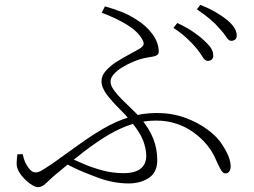

<svg xmlns="http://www.w3.org/2000/svg" viewBox="-20 -762 1040 785"><path d="M782 -566Q766 -585 743.5 -606Q721 -627 689 -648L705 -668Q743 -650 769.5 -632Q796 -614 813 -598Q833 -580 842.5 -565.5Q852 -551 852 -534Q852 -524 845.5 -518.5Q839 -513 829 -513Q818 -513 808.5 -529Q799 -545 782 -566ZM877 -646Q860 -666 838.5 -684Q817 -702 785 -724L799 -742Q837 -727 864 -711Q891 -695 909 -680Q948 -647 948 -617Q948 -605 941 -600Q934 -595 925 -595Q915 -595 905 -611Q895 -627 877 -646ZM396 -710 409 -736Q445 -726 477 -713.5Q509 -701 539 -681Q577 -658 603 -623Q629 -588 629 -550Q629 -542 623 -537.5Q617 -533 607 -531Q597 -529 584 -527Q571 -525 557 -521Q542 -517 521 -508Q500 -499 479.5 -486.5Q459 -474 445.5 -459Q432 -444 432 -428Q432 -413 445 -394.5Q458 -376 478 -356Q498 -336 518.5 -316.5Q539 -297 553 -281Q591 -236 607 -194Q623 -152 623 -108Q623 -57 588.5 -34.5Q554 -12 506 -12Q489 -12 470 -14Q451 -16 431 -20.5Q411 -25 390 -32Q357 -44 318 -60Q279 -76 235 -101L253 -122Q288 -106 326 -90Q364 -74 404 -64Q444 -54 485 -54Q532 -54 555 -72.5Q578 -91 578 -125Q578 -153 565.5 -186.5Q553 -220 516 -265Q496 -290 467.5 -318Q439 -346 417 -375Q395 -404 395 -430Q395 -453 413.5 -473.5Q432 -494 458.5 -510.5Q485 -527 510.5 -540.5Q536 -554 551 -563Q565 -572 567 -580Q569 -588 561 -602Q543 -634 499 -661Q455 -688 396 -710ZM73 -132Q78 -103 93.5 -80Q109 -57 125 -57Q133 -57 140.5 -60Q148 -63 160.5 -71Q173 -79 194 -93Q249 -132 300 -169Q351 -206 401.5 -235.5Q452 -265 506 -282.5Q560 -300 621 -300Q684 -300 737 -280.5Q790 -261 829.5 -231.5Q869 -202 889 -170Q907 -142 915 -121Q923 -100 923 -82Q923 -69 917.5 -61Q912 -53 901 -53Q891 -53 882 -69.5Q873 -86 865 -104Q851 -139 827 -168.5Q803 -198 771 -221Q739 -244 700.5 -256.5Q662 -269 619 -269Q568 -269 521 -254.5Q474 -240 426 -212Q378 -184 324.5 -143Q271 -102 208 -49Q189 -33 177.5 -21.5Q166 -10 156.5 -3.5Q147 3 134 3Q122 3 101.5 -12Q81 -27 64.5 -49Q48 -71 48 -93Q48 -104 49 -112.5Q50 -121 51 -131Z"/></svg>

Font: Noto Serif SC
Style: Regular
Weight: 200
Designer: Ryoko NISHIZUKA 西塚涼子 (kana & ideographs); Frank Grießhammer (Latin, Greek & Cyrillic); Wenlong ZHANG 张文龙 (bopomofo); San
Foundry: Adobe
Version: Version 2.001;hotconv 1.1.0;makeotfexe 2.6.0